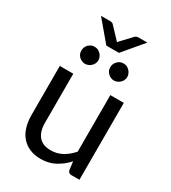

<svg xmlns="http://www.w3.org/2000/svg" viewBox="-210 -980 978 1096"><g transform="rotate(30 279.0 -432.0)"><path d="M487.3 -506.8Q487.3 -379.9 487.3 0Q473.6 0 433.6 0Q415 0 410.2 -18.6Q407.2 -37.1 403.3 -73.2Q370.1 -36.1 329.1 -14.6Q288.1 7.8 235.4 7.8Q193.4 7.8 162.1 -5.9Q129.9 -19.5 108.4 -44.9Q86.9 -69.3 76.2 -105.5Q65.4 -140.6 65.4 -183.6Q65.4 -229.5 65.4 -322.3Q65.4 -368.2 65.4 -506.8Q87.9 -506.8 154.3 -506.8Q154.3 -425.8 154.3 -183.6Q154.3 -126 180.7 -94.7Q207 -63.5 260.7 -63.5Q300.8 -63.5 335 -82Q369.1 -100.6 398.4 -133.8Q398.4 -257.8 398.4 -506.8Q419.9 -506.8 487.3 -506.8ZM182.6 -701.2Q194.3 -701.2 205.1 -697.3Q214.8 -692.4 222.7 -684.6Q231.4 -676.8 235.4 -666Q240.2 -656.2 240.2 -644.5Q240.2 -632.8 235.4 -623Q231.4 -613.3 222.7 -605.5Q214.8 -597.7 205.1 -593.8Q194.3 -588.9 182.6 -588.9Q171.9 -588.9 162.1 -593.8Q152.3 -597.7 143.6 -605.5Q136.7 -613.3 131.8 -623Q127.9 -632.8 127.9 -644.5Q127.9 -656.2 131.8 -666Q136.7 -676.8 143.6 -684.6Q152.3 -692.4 162.1 -697.3Q171.9 -701.2 182.6 -701.2ZM320.3 -740.2Q299.8 -740.2 237.3 -740.2Q210 -773.4 126 -872.1Q141.6 -872.1 187.5 -872.1Q193.4 -872.1 199.2 -870.1Q204.1 -868.2 207 -865.2Q228.5 -842.8 271.5 -796.9Q275.4 -793 280.3 -787.1Q284.2 -793 288.1 -796.9Q309.6 -820.3 352.5 -865.2Q356.4 -868.2 361.3 -870.1Q367.2 -872.1 372.1 -872.1Q392.6 -872.1 431.6 -872.1Q404.3 -839.8 320.3 -740.2ZM374 -701.2Q385.7 -701.2 395.5 -697.3Q406.2 -692.4 413.1 -684.6Q421.9 -676.8 425.8 -666Q430.7 -656.2 430.7 -644.5Q430.7 -632.8 425.8 -623Q421.9 -613.3 413.1 -605.5Q406.2 -597.7 395.5 -593.8Q385.7 -588.9 374 -588.9Q362.3 -588.9 352.5 -593.8Q341.8 -597.7 335 -605.5Q327.1 -613.3 322.3 -623Q318.4 -632.8 318.4 -644.5Q318.4 -656.2 322.3 -666Q327.1 -676.8 335 -684.6Q341.8 -692.4 352.5 -697.3Q362.3 -701.2 374 -701.2Z"/></g></svg>

Font: Lato
Style: Regular
Weight: 400
Designer: Lukasz Dziedzic with Adam Twardoch and Botio Nikoltchev
Version: Version 2.015; 2015-08-06; http://www.latofonts.com/